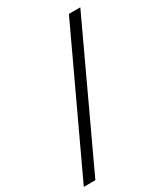

<svg xmlns="http://www.w3.org/2000/svg" viewBox="-207 -805 899 1028"><g transform="rotate(-30 242.5 -291.0)"><path d="M-1.5 130 392.5 -712H463L70 130Z"/></g></svg>

Font: Overpass Light
Style: Regular
Weight: 300
Designer: Delve Withrington, Dave Bailey, Thomas Jockin
Foundry: Delve Fonts LLC
Version: Version 4.000; ttfautohint (v1.8.3)